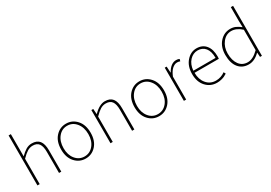

<svg xmlns="http://www.w3.org/2000/svg" viewBox="24 -1712 3729 2642"><g transform="rotate(-30 1888.5 -390.5)"><path d="M105 0V-794H141V-441Q189 -489 231.5 -514.5Q274 -540 325 -540Q406 -540 445 -490.5Q484 -441 484 -339V0H448V-334Q448 -422 418 -464.5Q388 -507 321 -507Q275 -507 235 -482.5Q195 -458 141 -403V0Z M634 -262Q634 -390 701.5 -465Q769 -540 868 -540Q967 -540 1034.5 -465Q1102 -390 1102 -262Q1102 -136 1034.5 -61.5Q967 13 868 13Q769 13 701.5 -61.5Q634 -136 634 -262ZM1065 -262Q1065 -370 1009 -438.5Q953 -507 868 -507Q783 -507 727.5 -438.5Q672 -370 672 -262Q672 -155 727.5 -87.5Q783 -20 868 -20Q953 -20 1009 -87.5Q1065 -155 1065 -262Z M1266 0V-527H1296L1302 -443H1304Q1399 -540 1486 -540Q1567 -540 1606 -490.5Q1645 -441 1645 -339V0H1609V-334Q1609 -422 1579 -464.5Q1549 -507 1482 -507Q1436 -507 1396 -482.5Q1356 -458 1302 -403V0Z M1800 -262Q1800 -390 1867.5 -465Q1935 -540 2034 -540Q2133 -540 2200.5 -465Q2268 -390 2268 -262Q2268 -136 2200.5 -61.5Q2133 13 2034 13Q1935 13 1867.5 -61.5Q1800 -136 1800 -262ZM2231 -262Q2231 -370 2175 -438.5Q2119 -507 2034 -507Q1949 -507 1893.5 -438.5Q1838 -370 1838 -262Q1838 -155 1893.5 -87.5Q1949 -20 2034 -20Q2119 -20 2175 -87.5Q2231 -155 2231 -262Z M2432 0V-527H2462L2468 -428H2470Q2531 -540 2619 -540Q2648 -540 2670 -529L2661 -496Q2639 -505 2614 -505Q2575 -505 2536 -471Q2497 -437 2468 -364V0Z M2955 13Q2852 13 2783 -61.5Q2714 -136 2714 -262Q2714 -386 2781.5 -463Q2849 -540 2941 -540Q3034 -540 3087 -476.5Q3140 -413 3140 -297Q3140 -274 3138 -261H2752Q2752 -156 2808.5 -88Q2865 -20 2957 -20Q3036 -20 3102 -68L3118 -37Q3092 -21 3074.5 -12.5Q3057 -4 3024 4.5Q2991 13 2955 13ZM2752 -294H3105Q3105 -399 3061 -453Q3017 -507 2941 -507Q2868 -507 2814 -449Q2760 -391 2752 -294Z M3459 13Q3358 13 3299.5 -59Q3241 -131 3241 -262Q3241 -386 3309.5 -463Q3378 -540 3477 -540Q3522 -540 3558.5 -524Q3595 -508 3639 -474L3636 -573V-794H3672V0H3642L3637 -70H3635Q3552 13 3459 13ZM3462 -20Q3545 -20 3636 -111V-435Q3556 -507 3475 -507Q3392 -507 3335.5 -435.5Q3279 -364 3279 -262Q3279 -152 3327.5 -86Q3376 -20 3462 -20Z"/></g></svg>

Font: Noto Sans Korean Thin
Style: Regular
Weight: 250
Designer: Ryoko NISHIZUKA  (kana & ideographs); Paul D. Hunt (Latin, Greek & Cyrillic); Wenlong ZHANG  (bopomofo); Sandoll Communi
Foundry: Adobe Systems Incorporated
Version: Version 1.0001;PS 1;hotconv 1.0.78;makeotf.lib2.5.61930